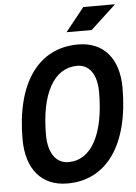

<svg xmlns="http://www.w3.org/2000/svg" viewBox="-60 -939 706 995"><g transform="rotate(-5 293.0 -442.0)"><path d="M250.5 9.8C456.1 9.8 577.6 -164.6 577.6 -459.5C577.6 -612.8 499 -703.1 367.2 -703.1C160.2 -703.1 38.1 -530.8 38.1 -239.3C38.1 -82.5 116.7 9.8 250.5 9.8ZM266.1 -100.1C200.2 -100.1 161.1 -156.2 161.1 -251.5C161.1 -466.3 232.4 -593.3 353 -593.3C416.5 -593.3 454.6 -539.1 454.6 -447.3C454.6 -229 384.3 -100.1 266.1 -100.1ZM313.5 -771.5H444.3L576.7 -894H411.6Z"/></g></svg>

Font: Cascadia Mono SemiBold
Style: Italic
Weight: 600
Italic angle: -10°
Monospace: yes
Designer: Aaron Bell
Foundry: Saja Typeworks
Version: Version 2404.023